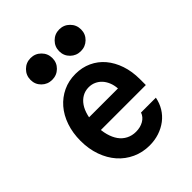

<svg xmlns="http://www.w3.org/2000/svg" viewBox="-221 -907 1042 1042"><g transform="rotate(-45 300.0 -386.5)"><path d="M128 -237H533V-282Q533 -341.6 516.3 -390.9Q499.6 -440.1 469.8 -475.6Q440 -511 397.8 -530.5Q355.6 -550 305.4 -550Q253 -550 209.7 -529.5Q166.4 -509 134.7 -472.5Q103 -436 85.5 -384.8Q68 -333.5 68 -273.3Q68 -211 86.6 -158.8Q105.2 -106.6 138.1 -69.3Q171 -32 216.7 -11Q262.4 10 316 10Q355.6 10 390.3 -1.5Q425 -13 452.5 -34Q480 -55 498 -84.5Q516 -114 523 -150H409Q400 -124 374.8 -109.5Q349.6 -95 316 -95Q286.2 -95 261.6 -107.5Q237 -120 220.5 -143Q204 -166 195 -199Q186 -232 186 -272.7Q186 -312.6 194.5 -345.3Q203 -378 218.5 -400.5Q234 -423 256 -435.5Q278 -448 305 -448Q327.5 -448 346.2 -439.5Q365 -431 379 -416Q393 -401 402 -379.5Q411 -358 413 -331H128ZM110 -699Q110 -664 134.5 -640Q159 -616 194 -616Q229 -616 253.5 -640Q278 -664 278 -699Q278 -734 253.5 -758.5Q229 -783 194 -783Q159 -783 134.5 -758.5Q110 -734 110 -699ZM330 -699Q330 -664 354.5 -640Q379 -616 414 -616Q449 -616 473.5 -640Q498 -664 498 -699Q498 -734 473.5 -758.5Q449 -783 414 -783Q379 -783 354.5 -758.5Q330 -734 330 -699Z"/></g></svg>

Font: CommitMonoV143 ExtLt
Style: Regular
Weight: 200
Monospace: yes
Designer: Eigil Nikolajsen
Foundry: Eigil Nikolajsen
Version: Version 1.143